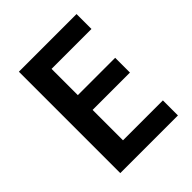

<svg xmlns="http://www.w3.org/2000/svg" viewBox="-199 -835 956 956"><g transform="rotate(-45 279.0 -357.0)"><path d="M499 0H93V-714H499V-609H218V-424H481V-320H218V-106H499Z"/></g></svg>

Font: Noto Sans New Tai Lue SemiBold
Style: Regular
Weight: 600
Version: Version 2.003